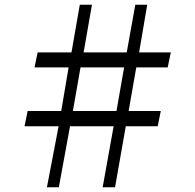

<svg xmlns="http://www.w3.org/2000/svg" viewBox="-20 -780 820 806"><path d="M501 -497H318L286 -314H469ZM697 -560 684 -497H552L520 -314H655L642 -250H508L463 6H411L457 -250H274L227 6H177L226 -250H83L96 -314H237L268 -497H125L138 -560H280L315 -760H366L331 -560H512L548 -760H598L564 -560Z"/></svg>

Font: Kaisei Decol
Style: Regular
Weight: 400
Designer: Font-Kai, 金井和夫
Foundry: KAZUO KANAI
Version: Version 5.003